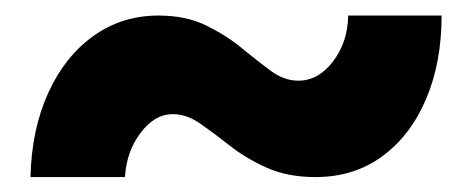

<svg xmlns="http://www.w3.org/2000/svg" viewBox="-20 -435 620 252"><path d="M20 -202.6Q21.5 -265.6 43.5 -313.5Q65.4 -361.3 102.8 -387.9Q140.1 -414.6 188 -414.6Q224.1 -414.6 250.5 -401.6Q276.9 -388.7 297.4 -371.8Q317.9 -355 335.4 -342Q353 -329.1 371.6 -329.1Q397.9 -329.1 417.2 -354.5Q436.5 -379.9 437 -414.6H559.6Q559.6 -353 539.3 -305.2Q519 -257.3 481.9 -230Q444.8 -202.6 394 -202.6Q356.9 -202.6 329.6 -215.1Q302.2 -227.5 281.5 -243.9Q260.7 -260.3 242.9 -272.7Q225.1 -285.2 206.5 -285.2Q183.1 -285.2 164.6 -260.7Q146 -236.3 144 -202.6Z"/></svg>

Font: Reddit Sans ExtraBold
Style: Regular
Weight: 800
Designer: Stephen Hutchings
Foundry: Reddit
Version: Version 1.014; ttfautohint (v1.8.4.7-5d5b)